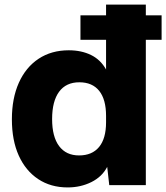

<svg xmlns="http://www.w3.org/2000/svg" viewBox="-20 -810 727 840"><path d="M32 -288Q32 -380 62.5 -448Q93 -516 149 -553Q205 -590 281 -590Q336 -590 378 -569.5Q420 -549 444 -506V-790H618V0H458L449 -80Q427 -37 380 -13.5Q333 10 276 10Q202 10 147 -26.5Q92 -63 62 -129.5Q32 -196 32 -288ZM208 -289Q208 -212 238.5 -171Q269 -130 326 -130Q383 -130 413.5 -167Q444 -204 444 -275V-303Q444 -375 414 -412.5Q384 -450 327 -450Q269 -450 238.5 -408.5Q208 -367 208 -289ZM332 -636V-743H687V-636Z"/></svg>

Font: BDO Grotesk ExtraBold
Style: Regular
Weight: 800
Designer: Deni Anggara
Foundry: Lokal Container
Version: Version 2.000